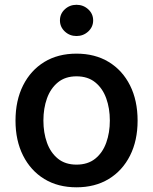

<svg xmlns="http://www.w3.org/2000/svg" viewBox="-20 -779 646 810"><path d="M302.7 11.2Q224.6 11.2 167 -23.9Q109.4 -59.1 77.4 -122.6Q45.4 -186 45.4 -270Q45.4 -355 77.4 -418.7Q109.4 -482.4 167 -517.6Q224.6 -552.7 302.7 -552.7Q380.9 -552.7 438.7 -517.6Q496.6 -482.4 528.6 -418.7Q560.5 -355 560.5 -270Q560.5 -186 528.6 -122.6Q496.6 -59.1 438.7 -23.9Q380.9 11.2 302.7 11.2ZM302.7 -84.5Q350.6 -84.5 381.8 -109.6Q413.1 -134.8 428.2 -177Q443.4 -219.2 443.4 -270.5Q443.4 -321.8 428.2 -364Q413.1 -406.2 381.8 -431.6Q350.6 -457 302.7 -457Q255.4 -457 224.4 -431.6Q193.4 -406.2 178.2 -364Q163.1 -321.8 163.1 -270.5Q163.1 -219.2 178.2 -177Q193.4 -134.8 224.4 -109.6Q255.4 -84.5 302.7 -84.5ZM302.7 -627Q273.9 -627 253.4 -646.2Q232.9 -665.5 232.9 -692.9Q232.9 -720.7 253.4 -739.7Q273.9 -758.8 302.7 -758.8Q331.5 -758.8 352.3 -739.7Q373 -720.7 373 -692.9Q373 -665.5 352.3 -646.2Q331.5 -627 302.7 -627Z"/></svg>

Font: Inter
Style: 540
Weight: 540
Designer: Rasmus Andersson
Foundry: rsms
Version: Version 4.001;git-66647c0bb